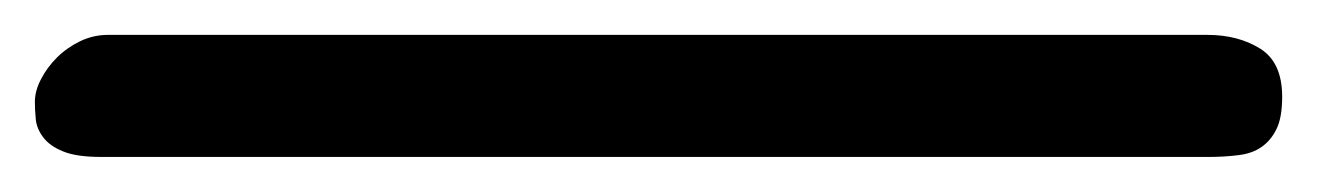

<svg xmlns="http://www.w3.org/2000/svg" viewBox="-55 52 748 109"><path d="M630.4 71.8Q647.9 71.8 660.4 79.6Q672.9 87.4 672.9 106.9Q672.9 118.7 669.7 125.2Q666.5 131.8 661.1 135.5Q655.8 139.2 647.9 140.1Q640.1 141.1 630.9 141.1H2.4Q-11.7 141.1 -19.3 137.9Q-26.9 134.8 -30.5 129.9Q-34.2 125 -34.7 119.6Q-35.2 114.3 -35.2 109.9Q-35.2 103.5 -31.7 96.9Q-28.3 90.3 -22.7 84.7Q-17.1 79.1 -9.5 75.4Q-2 71.8 6.3 71.8Z"/></svg>

Font: Short Stack
Style: Regular
Weight: 400
Designer: James Grieshaber
Foundry: James Grieshaber
Version: Version 1.002